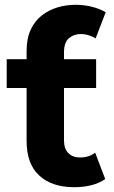

<svg xmlns="http://www.w3.org/2000/svg" viewBox="-20 -773 477 801"><path d="M290 8Q197 8 144 -40.5Q91 -89 91 -185V-561Q91 -613 108.5 -650Q126 -687 155.5 -709.5Q185 -732 221 -742.5Q257 -753 295 -753Q330 -753 362.5 -745Q395 -737 421 -722L379 -613Q366 -621 349.5 -626Q333 -631 316 -631Q289 -631 268 -614Q247 -597 247 -554V-187Q247 -153 265 -134.5Q283 -116 314 -116Q351 -116 377 -136L419 -26Q395 -9 361.5 -0.5Q328 8 290 8ZM8 -406V-526H381V-406Z"/></svg>

Font: Montserrat Thin
Style: Bold
Weight: 700
Version: Version 9.000